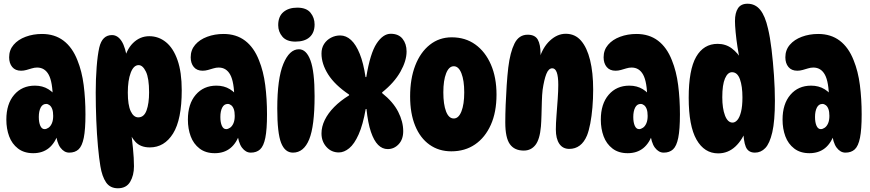

<svg xmlns="http://www.w3.org/2000/svg" viewBox="-20 -808 4665 1029"><path d="M351 10Q324 10 304 -16.5Q284 -43 278 -101L293 -96Q258 13 158 13Q109 13 76.5 -12Q44 -37 29 -77.5Q14 -118 14 -167Q14 -251 56 -300Q98 -349 167 -349Q208 -349 239 -330Q270 -311 291 -277L263 -279Q262 -369 241 -407.5Q220 -446 179 -446Q165 -446 150.5 -441.5Q136 -437 121.5 -433Q107 -429 93 -429Q62 -429 45.5 -449Q29 -469 29 -501Q29 -540 53 -568Q77 -596 117.5 -611Q158 -626 205 -626Q273 -626 320.5 -590Q368 -554 395 -485Q419 -426 428.5 -352Q438 -278 438 -195Q438 -114 429 -69.5Q420 -25 401 -7.5Q382 10 351 10ZM219 -116Q229 -116 240 -123.5Q251 -131 258 -147Q265 -163 265 -187Q265 -209 260 -223Q255 -237 246 -244Q237 -251 228 -251Q208 -251 198 -231.5Q188 -212 188 -181Q188 -152 196 -134Q204 -116 219 -116Z M580 -620Q611 -620 632 -587Q653 -554 663 -483L642 -470Q655 -540 692.5 -577Q730 -614 780 -614Q830 -614 869.5 -582Q909 -550 931.5 -485.5Q954 -421 954 -324Q954 -167 907.5 -92.5Q861 -18 783 -18Q733 -18 705.5 -48Q678 -78 667 -121L679 -127Q687 -70 692.5 -14.5Q698 41 698 83Q698 132 677.5 166.5Q657 201 612 201Q570 201 548.5 169.5Q527 138 518 83Q511 42 505 -23Q499 -88 496 -163.5Q493 -239 493 -312Q493 -385 498 -449Q503 -513 512 -553Q520 -587 537 -603.5Q554 -620 580 -620ZM723 -459Q696 -459 680.5 -418Q665 -377 665 -312Q665 -245 680.5 -212Q696 -179 721 -179Q752 -179 765.5 -216.5Q779 -254 779 -313Q779 -389 762 -424Q745 -459 723 -459Z M1324 10Q1297 10 1277 -16.5Q1257 -43 1251 -101L1266 -96Q1231 13 1131 13Q1082 13 1049.5 -12Q1017 -37 1002 -77.5Q987 -118 987 -167Q987 -251 1029 -300Q1071 -349 1140 -349Q1181 -349 1212 -330Q1243 -311 1264 -277L1236 -279Q1235 -369 1214 -407.5Q1193 -446 1152 -446Q1138 -446 1123.5 -441.5Q1109 -437 1094.5 -433Q1080 -429 1066 -429Q1035 -429 1018.5 -449Q1002 -469 1002 -501Q1002 -540 1026 -568Q1050 -596 1090.5 -611Q1131 -626 1178 -626Q1246 -626 1293.5 -590Q1341 -554 1368 -485Q1392 -426 1401.5 -352Q1411 -278 1411 -195Q1411 -114 1402 -69.5Q1393 -25 1374 -7.5Q1355 10 1324 10ZM1192 -116Q1202 -116 1213 -123.5Q1224 -131 1231 -147Q1238 -163 1238 -187Q1238 -209 1233 -223Q1228 -237 1219 -244Q1210 -251 1201 -251Q1181 -251 1171 -231.5Q1161 -212 1161 -181Q1161 -152 1169 -134Q1177 -116 1192 -116Z M1573 -767Q1622 -767 1644 -740Q1666 -713 1666 -677Q1666 -633 1639.5 -609Q1613 -585 1563 -585Q1516 -585 1493.5 -611.5Q1471 -638 1471 -673Q1471 -720 1499 -743.5Q1527 -767 1573 -767ZM1582 -544Q1622 -544 1644 -484Q1666 -424 1666 -293Q1666 -132 1637 -61Q1608 10 1550 10Q1507 10 1486.5 -42.5Q1466 -95 1466 -226Q1466 -387 1498.5 -465.5Q1531 -544 1582 -544Z M1796 9Q1756 9 1729.5 -20.5Q1703 -50 1703 -93Q1703 -129 1720.5 -165Q1738 -201 1771 -234.5Q1804 -268 1851 -297V-301Q1774 -353 1738.5 -409.5Q1703 -466 1703 -521Q1703 -551 1717 -572.5Q1731 -594 1754 -606Q1777 -618 1803 -618Q1835 -618 1861.5 -593.5Q1888 -569 1908 -519.5Q1928 -470 1939 -395H1943Q1964 -523 1998.5 -575Q2033 -627 2074 -627Q2116 -627 2137.5 -600Q2159 -573 2159 -532Q2159 -482 2126 -423.5Q2093 -365 2028 -313V-309Q2087 -262 2114 -209Q2141 -156 2141 -105Q2141 -61 2116.5 -35Q2092 -9 2058 -9Q2029 -9 2006.5 -31.5Q1984 -54 1968 -101Q1952 -148 1944 -224H1940Q1925 -139 1902 -87.5Q1879 -36 1851.5 -13.5Q1824 9 1796 9Z M2399 3Q2332 3 2282 -32.5Q2232 -68 2205 -134Q2178 -200 2178 -291Q2178 -386 2205.5 -457Q2233 -528 2283.5 -568Q2334 -608 2401 -608Q2474 -608 2527.5 -569.5Q2581 -531 2611 -462Q2641 -393 2641 -301Q2641 -207 2610.5 -139Q2580 -71 2526 -34Q2472 3 2399 3ZM2412 -173Q2438 -173 2453 -211Q2468 -249 2468 -313Q2468 -377 2453 -415Q2438 -453 2412 -453Q2386 -453 2371 -415Q2356 -377 2356 -313Q2356 -249 2370.5 -211Q2385 -173 2412 -173Z M2808 -622Q2847 -622 2862 -596Q2877 -570 2877 -519Q2877 -507 2875.5 -493.5Q2874 -480 2871 -469L2869 -489Q2888 -554 2927.5 -590.5Q2967 -627 3012 -627Q3062 -627 3094 -590Q3126 -553 3142.5 -486Q3159 -419 3159 -328Q3159 -279 3155 -232Q3151 -185 3143.5 -146Q3136 -107 3126 -82Q3111 -46 3087 -28Q3063 -10 3031 -10Q2996 -10 2977.5 -37.5Q2959 -65 2959 -114Q2959 -146 2962.5 -190Q2966 -234 2969 -278Q2972 -322 2972 -353Q2972 -442 2940 -442Q2920 -442 2908 -411.5Q2896 -381 2888 -326Q2885 -301 2884 -264Q2883 -227 2882 -190.5Q2881 -154 2879 -130Q2873 -61 2849.5 -31Q2826 -1 2787 -1Q2737 -1 2712.5 -35.5Q2688 -70 2688 -152Q2688 -194 2690 -246Q2692 -298 2695.5 -350.5Q2699 -403 2704 -446Q2714 -528 2737.5 -575Q2761 -622 2808 -622Z M3537 10Q3510 10 3490 -16.5Q3470 -43 3464 -101L3479 -96Q3444 13 3344 13Q3295 13 3262.5 -12Q3230 -37 3215 -77.5Q3200 -118 3200 -167Q3200 -251 3242 -300Q3284 -349 3353 -349Q3394 -349 3425 -330Q3456 -311 3477 -277L3449 -279Q3448 -369 3427 -407.5Q3406 -446 3365 -446Q3351 -446 3336.5 -441.5Q3322 -437 3307.5 -433Q3293 -429 3279 -429Q3248 -429 3231.5 -449Q3215 -469 3215 -501Q3215 -540 3239 -568Q3263 -596 3303.5 -611Q3344 -626 3391 -626Q3459 -626 3506.5 -590Q3554 -554 3581 -485Q3605 -426 3614.5 -352Q3624 -278 3624 -195Q3624 -114 3615 -69.5Q3606 -25 3587 -7.5Q3568 10 3537 10ZM3405 -116Q3415 -116 3426 -123.5Q3437 -131 3444 -147Q3451 -163 3451 -187Q3451 -209 3446 -223Q3441 -237 3432 -244Q3423 -251 3414 -251Q3394 -251 3384 -231.5Q3374 -212 3374 -181Q3374 -152 3382 -134Q3390 -116 3405 -116Z M3829 14Q3755 14 3713 -59.5Q3671 -133 3671 -284Q3671 -434 3711 -503.5Q3751 -573 3826 -573Q3869 -573 3901.5 -549Q3934 -525 3960 -481L3946 -477Q3939 -514 3932.5 -556Q3926 -598 3922.5 -635.5Q3919 -673 3919 -695Q3919 -739 3935 -763.5Q3951 -788 3986 -788Q4028 -788 4054.5 -755Q4081 -722 4096 -655Q4107 -610 4115 -543.5Q4123 -477 4128 -404.5Q4133 -332 4133 -268Q4133 -159 4119 -99Q4105 -39 4081.5 -14.5Q4058 10 4026 10Q3990 10 3977 -21Q3964 -52 3963 -122H3982Q3961 -60 3921.5 -23Q3882 14 3829 14ZM3906 -151Q3920 -151 3932 -165Q3944 -179 3951.5 -209Q3959 -239 3959 -286Q3959 -346 3945.5 -383.5Q3932 -421 3903 -421Q3880 -421 3865.5 -387.5Q3851 -354 3851 -287Q3851 -227 3865.5 -189Q3880 -151 3906 -151Z M4511 10Q4484 10 4464 -16.5Q4444 -43 4438 -101L4453 -96Q4418 13 4318 13Q4269 13 4236.5 -12Q4204 -37 4189 -77.5Q4174 -118 4174 -167Q4174 -251 4216 -300Q4258 -349 4327 -349Q4368 -349 4399 -330Q4430 -311 4451 -277L4423 -279Q4422 -369 4401 -407.5Q4380 -446 4339 -446Q4325 -446 4310.5 -441.5Q4296 -437 4281.5 -433Q4267 -429 4253 -429Q4222 -429 4205.5 -449Q4189 -469 4189 -501Q4189 -540 4213 -568Q4237 -596 4277.5 -611Q4318 -626 4365 -626Q4433 -626 4480.5 -590Q4528 -554 4555 -485Q4579 -426 4588.5 -352Q4598 -278 4598 -195Q4598 -114 4589 -69.5Q4580 -25 4561 -7.5Q4542 10 4511 10ZM4379 -116Q4389 -116 4400 -123.5Q4411 -131 4418 -147Q4425 -163 4425 -187Q4425 -209 4420 -223Q4415 -237 4406 -244Q4397 -251 4388 -251Q4368 -251 4358 -231.5Q4348 -212 4348 -181Q4348 -152 4356 -134Q4364 -116 4379 -116Z"/></svg>

Font: DynaPuff Condensed SemiBold
Style: Regular
Weight: 600
Width: 3
Designer: Toshi Omagari, Jennifer Daniel
Foundry: Google Fonts
Version: Version 2.000